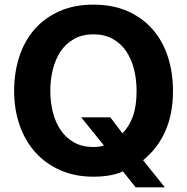

<svg xmlns="http://www.w3.org/2000/svg" viewBox="-20 -746 806 828"><path d="M565 62 510 -7Q487 4 454.5 10Q422 16 383 16Q304 16 241 -11.5Q178 -39 133.5 -88Q89 -137 65 -205Q41 -273 41 -354Q41 -433 63 -501Q85 -569 128.5 -619Q172 -669 236 -697.5Q300 -726 383 -726Q467 -726 531 -697.5Q595 -669 638.5 -619Q682 -569 704 -501Q726 -433 726 -354Q726 -254 692.5 -179.5Q659 -105 597 -55L691 62ZM383 -112Q411 -112 428 -119L330 -240H456L508 -171Q537 -200 553 -244Q569 -288 569 -354Q569 -403 558 -447Q547 -491 524.5 -524.5Q502 -558 466.5 -578Q431 -598 383 -598Q335 -598 299.5 -578Q264 -558 241.5 -524.5Q219 -491 208 -447Q197 -403 197 -354Q197 -306 208 -262Q219 -218 242 -184.5Q265 -151 300 -131.5Q335 -112 383 -112Z"/></svg>

Font: Geist
Style: Bold
Weight: 400
Designer: Basement.studio, Andrés Briganti, Mateo Zaragoza
Foundry: Basement.studio, Vercel, Andrés Briganti, Guido Ferreyra, Mateo Zaragoza
Version: Version 1.401